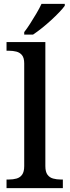

<svg xmlns="http://www.w3.org/2000/svg" viewBox="-20 -979 362 999"><path d="M14 0V-45H27Q48 -45 66 -50Q84 -55 95 -70Q106 -85 106 -115V-649Q106 -678 94.5 -692Q83 -706 65 -710.5Q47 -715 27 -715H14V-760H216V-115Q216 -85 227 -70Q238 -55 256.5 -50Q275 -45 295 -45H307V0ZM106 -812Q121 -831 137.5 -857Q154 -883 170 -910Q186 -937 196 -959H317V-949Q308 -936 289 -916Q270 -896 246 -874Q222 -852 197.5 -832.5Q173 -813 152 -799H106Z"/></svg>

Font: Noto Serif Thai Medium
Style: Regular
Weight: 500
Version: Version 2.001